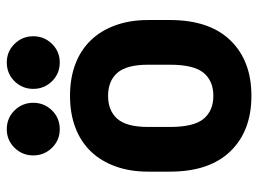

<svg xmlns="http://www.w3.org/2000/svg" viewBox="-120 -650 779 580"><g transform="rotate(-90 270.0 -360.5)"><path d="M270 9Q164 9 102.5 -54.5Q41 -118 41 -237V-303Q41 -358 57 -402Q73 -446 102.5 -476.5Q132 -507 174.5 -523Q217 -539 270 -539Q323 -539 365.5 -523Q408 -507 437.5 -476.5Q467 -446 483 -402Q499 -358 499 -303V-237Q499 -118 437.5 -54.5Q376 9 270 9ZM270 -106Q315 -106 339.5 -135.5Q364 -165 364 -237V-303Q364 -368 339.5 -396Q315 -424 270 -424Q225 -424 200.5 -396Q176 -368 176 -303V-237Q176 -165 200.5 -135.5Q225 -106 270 -106ZM169 -570Q136 -570 113 -593.5Q90 -617 90 -650Q90 -683 113 -706.5Q136 -730 169 -730Q203 -730 226 -706.5Q249 -683 249 -650Q249 -617 226 -593.5Q203 -570 169 -570ZM371 -570Q337 -570 314 -593.5Q291 -617 291 -650Q291 -683 314 -706.5Q337 -730 371 -730Q404 -730 427 -706.5Q450 -683 450 -650Q450 -617 427 -593.5Q404 -570 371 -570Z"/></g></svg>

Font: Golos UI
Style: Bold
Weight: 700
Designer: A.Korolkova, Vitaly Kuzmin
Foundry: ParaType Ltd
Version: Version 2.000